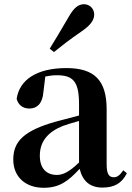

<svg xmlns="http://www.w3.org/2000/svg" viewBox="-20 -875 625 911"><path d="M216 -644 236 -628C272 -657 307 -685 367 -726C408 -754 427 -779 427 -806C427 -836 403 -855 379 -855C351 -855 330 -837 306 -795C267 -727 241 -686 216 -644ZM466 15C522 15 558 -5 582 -53L565 -67C547 -41 535 -34 520 -34C498 -34 486 -48 486 -95V-356C486 -494 428 -552 295 -552C154 -552 72 -496 59 -406C67 -376 89 -360 120 -360C154 -360 182 -382 186 -439L195 -512C215 -516 232 -518 250 -518C327 -518 355 -488 355 -381V-327L245 -298C93 -255 43 -204 43 -118C43 -34 103 16 187 16C263 16 304 -16 358 -74C371 -18 405 15 466 15ZM355 -104C306 -57 277 -45 250 -45C201 -45 169 -75 169 -136C169 -203 206 -248 277 -277C297 -284 325 -293 355 -301Z"/></svg>

Font: Noto Serif CJK KR
Style: Bold
Weight: 700
Designer: Ryoko NISHIZUKA 西塚涼子 (kana & ideographs); Frank Grießhammer (Latin, Greek & Cyrillic); Wenlong ZHANG 张文龙 (bopomofo); San
Foundry: Adobe
Version: Version 2.001;hotconv 1.1.0;makeotfexe 2.6.0